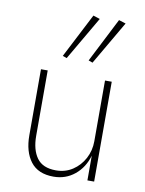

<svg xmlns="http://www.w3.org/2000/svg" viewBox="-85 -801 659 871"><g transform="rotate(10 245.0 -365.5)"><path d="M188 -530 305 -731 274 -741 169 -537ZM307 -530 424 -731 392 -741 288 -537ZM113 -159V-460H82V-156Q82 -80 116.5 -35Q151 10 222 10Q278 10 319.5 -24Q361 -58 377 -114V0H408V-460H377V-180Q377 -137 357.5 -100.5Q338 -64 304.5 -42Q271 -20 228 -20Q167 -20 140 -57.5Q113 -95 113 -159Z"/></g></svg>

Font: Jost ExtraLight
Style: Regular
Weight: 250
Version: Version 3.710